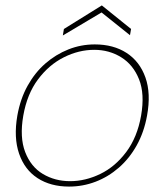

<svg xmlns="http://www.w3.org/2000/svg" viewBox="-20 -677 608 709"><path d="M235 12Q167 12 119 -19Q71 -50 50.5 -109.5Q30 -169 44 -250Q55 -312 82 -360.5Q109 -409 147.5 -442.5Q186 -476 232.5 -494.5Q279 -513 330 -513Q399 -513 447.5 -481.5Q496 -450 517 -391Q538 -332 523 -250Q512 -189 485 -140.5Q458 -92 419 -58Q380 -24 333 -6Q286 12 235 12ZM239 -8Q295 -8 350 -34.5Q405 -61 446 -115.5Q487 -170 501 -250Q515 -330 493.5 -384Q472 -438 427.5 -465.5Q383 -493 328 -493Q271 -493 216 -465.5Q161 -438 120.5 -384Q80 -330 66 -250Q52 -170 73 -115.5Q94 -61 138.5 -34.5Q183 -8 239 -8ZM212 -546 216 -570 356 -657 464 -570 460 -547 355 -631Z"/></svg>

Font: DM Sans 18pt Thin
Style: Italic
Weight: 250
Italic angle: -10°
Designer: Colophon Foundry, Jonny Pinhorn
Foundry: Colophon Foundry
Version: Version 4.004;gftools[0.9.30]